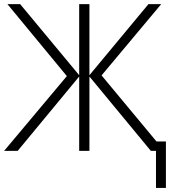

<svg xmlns="http://www.w3.org/2000/svg" viewBox="-20 -734 842 934"><path d="M305.2 -363.8 16.1 -713.9H78.1L365.2 -368.2V-713.9H415V-368.2L702.1 -713.9H764.2L474.1 -367.2L741.2 -45.9H787.1V180.2H738.8V0H713.9L415 -361.8V0H365.2V-361.8L65.9 0H0Z"/></svg>

Font: JBL Sans
Style: Light
Weight: 300
Version: Version 1.10